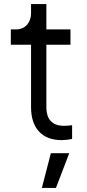

<svg xmlns="http://www.w3.org/2000/svg" viewBox="-20 -680 428 940"><path d="M132 -156V-461H33V-536H58Q92 -536 112 -558.5Q132 -581 132 -615V-660H207V-536H325V-461H207V-156Q207 -129 215 -108.5Q223 -88 242.5 -76Q262 -64 295 -64Q303 -64 314 -65Q325 -66 333 -67V0Q321 3 306 4.5Q291 6 282 6Q210 6 171 -36Q132 -78 132 -156ZM185 240 229 70H319L254 240Z"/></svg>

Font: Kosmopol Plus Jakarta Sans
Style: Regular
Weight: 400
Designer: Gumpita Rahayu
Foundry: Tokotype
Version: Version 2.006